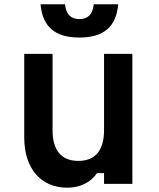

<svg xmlns="http://www.w3.org/2000/svg" viewBox="-20 -857 740 895"><path d="M597 -606H465V-250C465 -156 424 -107 345 -107C266 -107 225 -156 225 -250V-606H93V-216C93 -72 170 18 294 18C353 18 404 -7 432 -50H465V0H597ZM169 -837C178 -732 237 -682 350 -682C463 -682 522 -732 531 -837H417C412 -790 390 -768 350 -768C310 -768 288 -790 283 -837Z"/></svg>

Font: Martian Mono Std Md
Style: Regular
Weight: 500
Monospace: yes
Designer: Roman Shamin
Foundry: Evil Martians
Version: Version 1.000